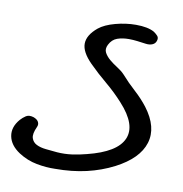

<svg xmlns="http://www.w3.org/2000/svg" viewBox="-66 -602 634 664"><g transform="rotate(10 251.0 -269.5)"><path d="M20.5 -145.5Q28.3 -154.3 38.6 -161.1Q48.8 -168 65.4 -163.1Q79.1 -158.2 83.5 -149.4Q87.9 -140.6 83 -130.9Q71.3 -105.5 75.7 -91.3Q80.1 -77.1 93.8 -70.3Q107.4 -63.5 127 -61.5Q146.5 -59.6 167 -57.6Q193.4 -55.7 218.8 -59.1Q244.1 -62.5 269.5 -69.3Q372.1 -94.7 394 -145.5Q416 -196.3 352.5 -265.6Q325.2 -295.9 293 -322.8Q260.7 -349.6 231.4 -378.9Q195.3 -415 195.8 -444.8Q196.3 -474.6 230.5 -502.9Q251 -519.5 287.6 -529.3Q324.2 -539.1 359.4 -539.1Q401.4 -539.1 423.8 -526.4Q432.6 -520.5 438 -514.2Q443.4 -507.8 440.4 -498Q437.5 -487.3 427.2 -482.9Q417 -478.5 403.3 -480.5Q388.7 -482.4 373.5 -484.4Q358.4 -486.3 343.8 -486.3Q321.3 -486.3 303.2 -480Q285.2 -473.6 275.4 -454.1Q267.6 -438.5 273.9 -426.3Q280.3 -414.1 293 -403.3Q305.7 -392.6 321.3 -382.8Q336.9 -373 346.7 -362.3Q369.1 -336.9 394.5 -314Q419.9 -291 439.5 -265.6Q488.3 -201.2 470.7 -144Q453.1 -86.9 374 -45.9Q330.1 -23.4 279.8 -11.7Q229.5 0 169.9 0Q138.7 1 105 -5.4Q71.3 -11.7 41 -31.2Q6.8 -53.7 1 -85Q-4.9 -116.2 20.5 -145.5Z"/></g></svg>

Font: Scriphy
Style: Regular
Weight: 400
Designer: Ala M. Lockhart
Foundry: Ala M. Lockhart
Version: Version 1.0 2021